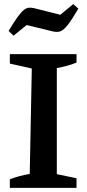

<svg xmlns="http://www.w3.org/2000/svg" viewBox="-20 -916 425 936"><path d="M28 0V-42Q75 -60 125 -68L135 -582L28 -606V-652H353V-611Q332 -602 307.5 -595.5Q283 -589 257 -584V-67L353 -47V0ZM46 -742 22 -765Q48 -809 66 -833.5Q84 -858 97 -868Q110 -878 121.5 -878.5Q133 -879 147 -876L274 -844L337 -896L362 -874Q330 -819 309.5 -793.5Q289 -768 273.5 -763Q258 -758 237 -763L110 -794Z"/></svg>

Font: Piazzolla SemiBold
Style: Regular
Weight: 600
Designer: Juan Pablo del Peral
Foundry: Huerta Tipografica
Version: Version 1.330